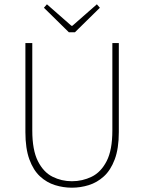

<svg xmlns="http://www.w3.org/2000/svg" viewBox="-20 -860 670 892"><path d="M314 12Q274 12 235.5 0Q197 -12 166 -40.5Q135 -69 116.5 -119.5Q98 -170 98 -246V-660H130V-254Q130 -163 156 -111.5Q182 -60 224 -39Q266 -18 314 -18Q363 -18 406 -39Q449 -60 475.5 -111.5Q502 -163 502 -254V-660H532V-246Q532 -170 513 -119.5Q494 -69 462.5 -40.5Q431 -12 392.5 0Q354 12 314 12ZM300 -710 184 -824 198 -840 312 -740H316L430 -840L444 -824L328 -710Z"/></svg>

Font: Source Sans 3 Variable
Style: Regular
Weight: 200
Designer: Paul D. Hunt
Foundry: Adobe Systems Incorporated
Version: Version 3.026